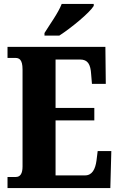

<svg xmlns="http://www.w3.org/2000/svg" viewBox="-20 -951 603 971"><path d="M205 -784V-771H280C339 -809 433 -886 454 -921V-931H292C275 -886 230 -825 205 -784ZM18 0H538L543 -187H474L468 -139C462 -95 446 -64 410 -64H261V-342H457V-405H261V-650H385C424 -650 438 -626 441 -575L445 -527H515L513 -714H18V-658H58C76 -658 94 -651 94 -600V-109C94 -74 83 -56 60 -56H18Z"/></svg>

Font: Noto Serif Hebrew ExtraCondensed Black
Style: Regular
Weight: 900
Width: 2
Designer: Monotype Design Team
Foundry: Monotype Imaging Inc.
Version: Version 2.004